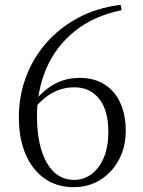

<svg xmlns="http://www.w3.org/2000/svg" viewBox="-20 -760 591 794"><path d="M285 14Q215 14 164 -22Q113 -58 85.5 -123Q58 -188 58 -275Q58 -362 87 -440.5Q116 -519 171 -582Q226 -645 303.5 -686.5Q381 -728 479 -740L483 -718Q367 -694 289 -631Q211 -568 172 -477.5Q133 -387 133 -280Q133 -158 173.5 -87Q214 -16 286 -16Q326 -16 358 -39.5Q390 -63 409 -107.5Q428 -152 428 -215Q428 -304 390 -351.5Q352 -399 287 -399Q243 -399 203.5 -379.5Q164 -360 123 -314L105 -325H111Q191 -438 309 -438Q369 -438 412 -411Q455 -384 477.5 -334.5Q500 -285 500 -219Q500 -152 471.5 -99Q443 -46 394.5 -16Q346 14 285 14Z"/></svg>

Font: Noto Serif SC ExtraLight Light
Style: Regular
Weight: 300
Version: Version 2.002-H1;hotconv 1.1.0;makeotfexe 2.6.0